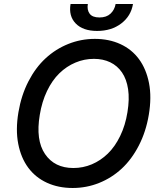

<svg xmlns="http://www.w3.org/2000/svg" viewBox="-20 -932 808 962"><path d="M725.5 -356.5Q711.3 -272 675.6 -202.8Q639.9 -133.5 589.7 -87Q539.4 -40.5 476.4 -15.3Q413.4 9.9 344.1 9.9Q272.4 9.9 215.2 -16.3Q158 -42.6 121.6 -91.6Q85.2 -140.6 71.4 -211.1Q57.5 -281.6 72.4 -370Q86.6 -454.5 122.3 -524Q158 -593.4 208.5 -639.9Q258.9 -686.4 322.3 -711.8Q385.7 -737.2 455.3 -737.2Q526.6 -737.2 583.5 -710.9Q640.3 -684.7 676.5 -635.5Q712.7 -586.3 726.6 -515.6Q740.4 -445 725.5 -356.5ZM618.6 -370Q629.3 -435.4 621.8 -485.3Q614.3 -535.2 591.3 -568.9Q568.2 -602.6 532.3 -619.9Q496.4 -637.1 450.6 -637.1Q402 -637.1 357.8 -618.4Q313.6 -599.8 277.5 -564.8Q241.5 -529.8 215.7 -476.2Q190 -422.6 179.3 -356.5Q158 -230.1 205.6 -160.2Q253.2 -90.2 347.7 -90.2Q396.3 -90.2 440.3 -108.8Q484.4 -127.5 520.2 -162.3Q556.1 -197.1 582 -250.4Q608 -303.6 618.6 -370ZM559.3 -911.9H646.3Q636.4 -851.6 587.4 -814.3Q538.4 -777 466.6 -777Q395.6 -777 359.4 -814.3Q323.2 -851.6 333.5 -911.9H420.1Q415.1 -882.8 429 -863.6Q442.8 -844.5 478.3 -844.5Q513.5 -844.5 533.7 -863.5Q554 -882.5 559.3 -911.9Z"/></svg>

Font: Karasuma Gothic
Style: Medium Italic
Weight: 500
Italic angle: 9.39998°
Designer: Rasmus Andersson / Ryoko Nishizuka
Foundry: Genbu
Version: Version 1.00